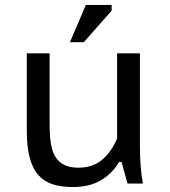

<svg xmlns="http://www.w3.org/2000/svg" viewBox="-20 -740 684 774"><path d="M180 -525V-236Q180 -194 185 -162Q190 -130 203 -108.5Q216 -87 238.5 -75.5Q261 -64 296 -64Q356 -64 394 -98Q432 -132 452 -182V-525H544V-149Q544 -111 547 -71.5Q550 -32 556 0H494L470 -87H460Q434 -42 388 -14Q342 14 273 14Q227 14 192.5 3Q158 -8 134.5 -34.5Q111 -61 99.5 -105Q88 -149 88 -215V-525ZM326 -720H430V-697L318 -570H262Z"/></svg>

Font: PT Sans Caption
Style: Regular
Weight: 400
Designer: A.Korolkova, O.Umpeleva, V.Yefimov
Foundry: ParaType Ltd
Version: Version 2.004W OFL